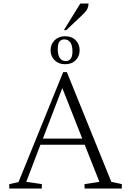

<svg xmlns="http://www.w3.org/2000/svg" viewBox="-20 -1077 749 1097"><path d="M33 0V-25L86 -37L341 -665H362L616 -38L676 -25V0H463V-25L548 -38L464 -250H211L130 -38L219 -25V0ZM225 -285H450L336 -574ZM352 -710Q315 -710 292 -733Q269 -756 269 -790Q269 -824 292 -847Q315 -870 352 -870Q390 -870 412.5 -847Q435 -824 435 -790Q435 -756 412.5 -733Q390 -710 352 -710ZM357 -728Q374 -728 384 -741.5Q394 -755 394 -783Q394 -818 381.5 -835Q369 -852 347 -852Q330 -852 320 -839.5Q310 -827 310 -798Q310 -728 357 -728ZM345 -905 439 -1057H486Q486 -1042 479.5 -1027.5Q473 -1013 453 -994L359 -905Z"/></svg>

Font: Spectral SC ExtraLight
Style: Regular
Weight: 275
Designer: Jean-Baptiste Levee
Foundry: Production Type
Version: Version 2.001